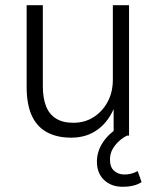

<svg xmlns="http://www.w3.org/2000/svg" viewBox="-20 -519 597 735"><path d="M253 8Q197 8 158.5 -13.5Q120 -35 101 -78Q82 -121 82 -186V-499H144V-189Q144 -144 156 -113Q168 -82 194 -65.5Q220 -49 261 -49Q305 -49 339 -71Q373 -93 392.5 -130Q412 -167 412 -214V-499H474V0H415V-116H421Q399 -57 356 -24.5Q313 8 253 8ZM449 196Q406 196 378.5 170Q351 144 351 100Q351 59 375.5 23.5Q400 -12 442 -35L467 0Q453 6 437.5 19.5Q422 33 411.5 51Q401 69 401 92Q401 121 417 135Q433 149 456 149Q469 149 481.5 146Q494 143 507 136L522 178Q509 187 490.5 191.5Q472 196 449 196Z"/></svg>

Font: Nunitoga
Style: Light
Weight: 300
Designer: Vernon Adams
Foundry: Vernon Adams
Version: Version 1.0